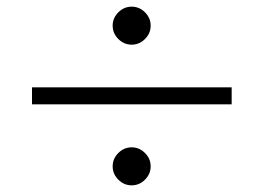

<svg xmlns="http://www.w3.org/2000/svg" viewBox="-20 -650 790 576"><path d="M432 -151Q432 -128 415 -111Q398 -94 375 -94Q352 -94 335 -111Q318 -128 318 -151Q318 -174 335 -191Q352 -208 375 -208Q398 -208 415 -191Q432 -174 432 -151ZM675 -337H76V-388H675ZM432 -573Q432 -550 415 -533Q398 -516 375 -516Q352 -516 335 -533Q318 -550 318 -573Q318 -596 335 -613Q352 -630 375 -630Q398 -630 415 -613Q432 -596 432 -573Z"/></svg>

Font: Kaisei Opti Medium
Style: Regular
Weight: 500
Designer: Font-Kai, 金井和夫
Foundry: KAZUO KANAI
Version: Version 5.003